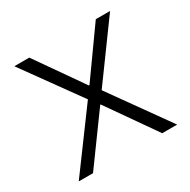

<svg xmlns="http://www.w3.org/2000/svg" viewBox="-122 -628 738 745"><g transform="rotate(-30 246.5 -256.0)"><path d="M26 0 216 -258 33 -512H100L246 -303H249L398 -512H462L280 -262L467 0H400L249 -216H247L90 0Z"/></g></svg>

Font: IBM Plex Sans Thai Looped Light
Style: Regular
Weight: 300
Designer: Mike Abbink, Paul van der Laan, Pieter van Rosmalen, Ben Mitchell, Mark Frömberg
Foundry: Bold Monday
Version: Version 1.1